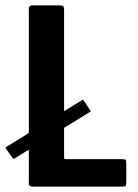

<svg xmlns="http://www.w3.org/2000/svg" viewBox="-28 -693 512 713"><path d="M93 0Q79 0 79 -12V-660Q79 -673 93 -673H194Q204 -673 207 -669.5Q210 -666 210 -656V-111Q210 -105 211 -103.5Q212 -102 219 -102H423Q437 -102 439 -99Q441 -96 441 -83V-19Q441 -5 438.5 -2.5Q436 0 422 0ZM25 -104Q23 -103 21.5 -103.5Q20 -104 20 -104L-7 -143Q-9 -145 -5 -147L278 -322Q280 -323 282 -321L308 -282Q310 -280 307 -278Z"/></svg>

Font: Glory Thin
Style: Bold
Weight: 700
Version: Version 1.011